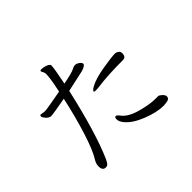

<svg xmlns="http://www.w3.org/2000/svg" viewBox="-163 -1038 1326 1326"><g transform="rotate(-45 500.0 -375.5)"><path d="M506 -114Q486 -139 486 -160Q486 -181 498 -181Q507 -181 521 -163Q556 -113 656 -89Q728 -71 776 -71H803Q813 -70 828.5 -55.5Q844 -41 844 -27V-25Q843 -12 832.5 -6Q822 0 796 2L782 3Q718 3 631.5 -31Q545 -65 506 -114ZM803 -490Q814 -489 825.5 -480.5Q837 -472 837 -456Q837 -419 807 -419Q653 -419 557 -405Q543 -403 526.5 -403Q510 -403 510 -408Q510 -419 538 -434Q585 -460 675.5 -475Q766 -490 797 -490ZM363 -710 364 -726Q364 -740 357.5 -750Q351 -760 351 -765Q351 -773 361.5 -773Q372 -773 388 -770Q428 -760 431 -744V-740Q431 -715 406 -590Q492 -606 519 -620L533 -627Q539 -629 551 -629Q563 -629 578 -618.5Q593 -608 595 -597V-594Q595 -579 554 -566L394 -531Q318 -195 240 -18Q230 3 222 12.5Q214 22 199 22Q168 22 168 -19Q168 -45 184 -70Q218 -123 257.5 -247.5Q297 -372 329 -519Q204 -496 186 -496H181Q162 -498 146.5 -516Q131 -534 131 -544.5Q131 -555 141 -555Q144 -555 164 -551L177 -550Q197 -550 341 -577Q359 -658 363 -710Z"/></g></svg>

Font: LXGW Bright GB
Style: Regular
Weight: 400
Designer: Christian Thalmann (Catharsis Fonts)
Foundry: LXGW / Christian Thalmann (Catharsis Fonts) / Fontworks Inc.
Version: Version 5.510